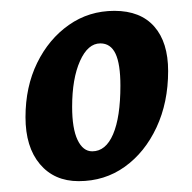

<svg xmlns="http://www.w3.org/2000/svg" viewBox="-20 -669 354 354"><path d="M125 -335Q80 -335 53.5 -366.5Q27 -398 27 -453Q27 -509 48.5 -553Q70 -597 107 -623Q144 -649 191 -649Q239 -649 264.5 -620Q290 -591 290 -538Q290 -480 268.5 -434Q247 -388 210 -361.5Q173 -335 125 -335ZM150 -390Q175 -390 188.5 -421.5Q202 -453 202 -511Q202 -551 193 -570Q184 -589 165 -589Q142 -589 127.5 -556.5Q113 -524 113 -472Q113 -432 123 -411Q133 -390 150 -390Z"/></svg>

Font: Alegreya SemiBold
Style: Italic
Weight: 600
Italic angle: -7°
Designer: Juan Pablo del Peral
Foundry: Huerta Tipografica
Version: Version 2.009